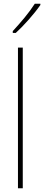

<svg xmlns="http://www.w3.org/2000/svg" viewBox="-20 -1083 238 1037"><path d="M198 -1056V-1063H168C136 -1013 94 -964 49 -915V-905H65C108 -944 165 -1008 198 -1056ZM103 -66V-826H77V-66Z"/></svg>

Font: Noto Sans Malayalam UI Condensed Thin
Style: Regular
Weight: 100
Width: 3
Designer: Jelle Bosma - Monotype Design Team
Foundry: Monotype Imaging Inc.
Version: Version 2.104